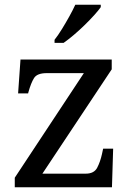

<svg xmlns="http://www.w3.org/2000/svg" viewBox="-20 -786 551 806"><path d="M42 0V-40L332 -479H176Q136 -479 123 -458.5Q110 -438 99 -398L98 -394H56L66 -536H449V-495L158 -57H340Q375 -57 388 -82Q401 -107 408 -139L413 -162H455L450 0ZM209 -619Q224 -638 240 -664Q256 -690 271 -717Q286 -744 296 -766H403V-756Q394 -743 376 -723Q358 -703 335.5 -681Q313 -659 290 -639.5Q267 -620 247 -606H209Z"/></svg>

Font: Noto Serif Lao
Style: Regular
Weight: 400
Designer: Monotype Design Team
Foundry: Monotype Imaging Inc.
Version: Version 2.003